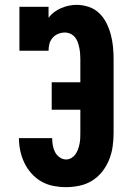

<svg xmlns="http://www.w3.org/2000/svg" viewBox="-20 -763 540 791"><path d="M252 8Q226 8 200 3Q174 -2 151 -15Q128 -28 110 -48Q92 -68 80.5 -92Q69 -116 63.5 -142Q58 -168 58 -194H195Q195 -179 197.5 -164.5Q200 -150 206.5 -137Q213 -124 225.5 -115Q238 -106 252 -106Q264 -106 274 -112Q284 -118 290.5 -127Q297 -136 301 -147Q305 -158 307.5 -169.5Q310 -181 310.5 -192.5Q311 -204 311 -215V-311H193V-424H311V-520Q311 -532 310 -543.5Q309 -555 306.5 -567Q304 -579 300 -590Q296 -601 288.5 -610Q281 -619 270 -624Q259 -629 247 -629Q233 -629 219.5 -623.5Q206 -618 196.5 -607Q187 -596 183.5 -582Q180 -568 180 -554H60V-735H180V-690Q200 -716 231.5 -729.5Q263 -743 296 -743Q321 -743 346 -734.5Q371 -726 389 -708.5Q407 -691 418.5 -668Q430 -645 436.5 -620.5Q443 -596 445.5 -570.5Q448 -545 448 -520V-215Q448 -187 444 -159Q440 -131 429.5 -105Q419 -79 401.5 -56.5Q384 -34 360 -19Q336 -4 308 2Q280 8 252 8Z"/></svg>

Font: Iosevka Slab Heavy
Style: Regular
Weight: 900
Monospace: yes
Designer: Belleve Invis
Foundry: Belleve Invis
Version: Version 11.1.0; ttfautohint (v1.8.3)